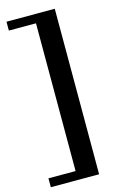

<svg xmlns="http://www.w3.org/2000/svg" viewBox="-143 -879 679 1087"><g transform="rotate(-15 196.0 -335.0)"><path d="M172 -768H13V-820H296V150H13V98H172Z"/></g></svg>

Font: Libre Baskerville
Style: Bold
Weight: 700
Designer: Pablo Impallari, Rodrigo Fuenzalida
Foundry: Pablo Impallari, Rodrigo Fuenzalida
Version: Version 1.051; ttfautohint (v1.8.4.7-5d5b)